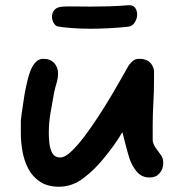

<svg xmlns="http://www.w3.org/2000/svg" viewBox="-20 -718 693 728"><path d="M204 -10Q161 -10 132.5 -28.5Q104 -47 88 -77Q72 -107 65.5 -142.5Q59 -178 59 -213V-262Q59 -265 62 -285.5Q65 -306 68.5 -330Q72 -354 74 -366Q77 -380 81.5 -401.5Q86 -423 93.5 -444.5Q101 -466 113.5 -480.5Q126 -495 144 -495Q171 -495 185.5 -479Q200 -463 200 -440Q200 -421 194.5 -403Q189 -385 185 -366Q178 -328 171.5 -290Q165 -252 165 -213Q165 -199 167 -177Q169 -155 178 -138Q187 -121 209 -121Q226 -121 249.5 -143Q273 -165 299.5 -200Q326 -235 353 -276.5Q380 -318 403.5 -357.5Q427 -397 444 -427.5Q461 -458 468 -470Q476 -481 485 -488Q494 -495 508 -495Q555 -495 564 -451V-415Q564 -371 561.5 -327.5Q559 -284 559 -243V-184Q562 -168 572 -155Q582 -142 590.5 -129.5Q599 -117 599 -100Q599 -77 585 -61Q571 -45 548 -45Q518 -45 500 -65.5Q482 -86 472 -114Q466 -132 458.5 -160.5Q451 -189 444 -217Q429 -191 410.5 -165.5Q392 -140 372 -116Q340 -76 297 -43Q254 -10 204 -10ZM323 -609Q291 -609 254 -611.5Q217 -614 198 -618Q190 -620 183.5 -631Q177 -642 177 -655Q177 -669 186.5 -680.5Q196 -692 220 -693Q234 -694 265.5 -693.5Q297 -693 325 -693Q354 -693 391.5 -694Q429 -695 464 -698Q484 -700 492 -689Q500 -678 500 -663Q500 -647 491 -633Q482 -619 468 -617Q434 -613 394.5 -611Q355 -609 323 -609Z"/></svg>

Font: Fuzzy Bubbles
Style: Bold
Weight: 700
Designer: Robert E. Leuschke
Foundry: Robert E. Leuschke
Version: Version 1.010; ttfautohint (v1.8.3)